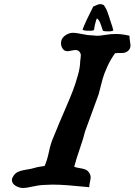

<svg xmlns="http://www.w3.org/2000/svg" viewBox="-20 -901 656 936"><path d="M438.5 -755.9Q437.5 -751 416 -751Q382.8 -751 382.8 -757.8Q397.5 -796.9 434.6 -869.1Q459 -880.9 468.8 -880.9Q477.5 -880.9 486.3 -876Q496.1 -861.3 500.5 -851.1Q504.9 -840.8 510.3 -824.2Q515.6 -807.6 517.6 -800.8Q527.3 -773.4 532.2 -754.9V-753.9Q532.2 -748 505.9 -748Q484.4 -748 481.4 -752Q480.5 -753.9 472.2 -779.3Q463.9 -804.7 452.1 -811.5Q442.4 -786.1 438.5 -755.9ZM92.8 15.6Q74.2 15.6 56.2 4.9Q38.1 -5.9 38.1 -23.4Q38.1 -29.3 41 -35.2Q49.8 -53.7 64.5 -61.5Q79.1 -69.3 106.9 -73.7Q134.8 -78.1 146.5 -82Q155.3 -85 163.1 -86.4Q170.9 -87.9 180.7 -89.4Q190.4 -90.8 197.3 -91.8Q209 -116.2 218.3 -159.7Q227.5 -203.1 238.3 -226.6Q243.2 -238.3 252.9 -262.2Q262.7 -286.1 269.5 -302.7Q281.2 -331.1 301.3 -377Q321.3 -422.9 334.5 -457Q347.7 -491.2 359.4 -533.2Q370.1 -568.4 371.1 -603.5Q371.1 -605.5 372.6 -615.7Q374 -626 374 -630.9Q374 -641.6 366.7 -649.4Q359.4 -657.2 347.7 -657.2Q341.8 -657.2 328.1 -654.3Q314.5 -651.4 308.6 -651.4Q293.9 -651.4 285.6 -663.6Q277.3 -675.8 277.3 -690.4Q277.3 -712.9 296.4 -727.1Q315.4 -741.2 336.9 -741.2Q349.6 -741.2 380.4 -734.9Q411.1 -728.5 428.7 -728.5H435.5Q442.4 -726.6 456.1 -726.6Q466.8 -726.6 494.1 -731Q521.5 -735.4 543 -735.4Q576.2 -735.4 611.3 -726.6V-721.7Q611.3 -713.9 613.8 -699.7Q616.2 -685.5 616.2 -679.7Q616.2 -663.1 604 -652.8Q591.8 -642.6 575.2 -642.6H557.6Q546.9 -642.6 541 -641.6Q518.6 -610.4 502.9 -575.7Q487.3 -541 480.5 -517.1Q473.6 -493.2 460.9 -441.4L394.5 -259.8Q387.7 -229.5 369.6 -177.7Q351.6 -126 341.8 -87.9Q351.6 -84 368.2 -81.5Q384.8 -79.1 396 -74.7Q407.2 -70.3 415 -58.6Q421.9 -47.9 421.9 -36.1Q421.9 -29.3 418.5 -13.7Q415 2 415 11.7Q409.2 11.7 378.9 8.3Q348.6 4.9 309.1 2Q269.5 -1 234.4 -1Q216.8 -1 185.5 1Q168 2 137.2 8.8Q106.4 15.6 92.8 15.6Z"/></svg>

Font: Essays1743
Style: Italic
Weight: 500
Italic angle: -10°
Designer: Based on the typeface in a 1743 English translation of the essays of Montaigne.  PostScript/TrueType font designed by Jo
Version: Version 002.100